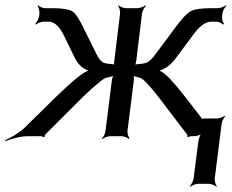

<svg xmlns="http://www.w3.org/2000/svg" viewBox="-74 -515 876 726"><path d="M738 160 764 -47C765 -56 773 -71 778 -76L777 -78C771 -73 755 -67 746 -67H698C696 -67 686 -66 686 -64L689 -63C690 -65 686 -72 684 -74L625 -150C584 -203 554 -235 535 -245C531 -247 526 -250 523 -250L522 -246C525 -246 533 -249 537 -251C558 -259 578 -276 596 -302L654 -380C679 -415 702 -433 724 -433H744C753 -433 765 -427 770 -422L773 -425C769 -430 764 -443 766 -453L767 -464C768 -473 776 -488 782 -493L780 -495C774 -490 758 -484 749 -484H722C686 -484 662 -480 648 -473C634 -466 615 -446 592 -415L514 -310C502 -294 492 -284 484 -280C477 -276 467 -274 451 -273C446 -273 435 -271 432 -268L435 -266C438 -268 440 -278 441 -284L463 -464C464 -473 472 -488 478 -493L476 -495C470 -490 454 -484 445 -484H402C393 -484 379 -490 375 -495L373 -493C377 -488 381 -473 380 -464L358 -284C357 -278 357 -268 360 -266L363 -268C360 -271 351 -273 346 -273C330 -274 320 -276 314 -280C307 -284 299 -294 291 -310L239 -415C224 -446 210 -466 198 -473C186 -480 161 -484 125 -484H97C88 -484 74 -490 70 -495L68 -493C72 -488 76 -473 75 -464L74 -453C72 -443 65 -430 59 -425L62 -422C67 -427 81 -433 91 -433H110C132 -433 151 -415 168 -380L206 -302C218 -276 234 -259 253 -251C257 -249 263 -246 266 -246L267 -250C264 -250 257 -247 253 -245C232 -235 194 -203 139 -150L20 -33C0 -13 -35 7 -54 15L-53 19C-33 10 4 0 31 0H82C84 0 90 3 91 4L94 3C94 1 96 -5 98 -7L241 -150C264 -172 283 -189 298 -201C315 -215 322 -221 336 -223C344 -224 356 -228 359 -232L357 -234C353 -230 350 -218 349 -211L325 -20C324 -11 317 4 311 9L313 11C318 6 334 0 343 0H386C395 0 409 6 414 11L416 9C412 4 407 -11 408 -20L432 -211C433 -218 432 -230 430 -234L426 -232C429 -228 441 -224 447 -223C461 -221 466 -215 481 -201C492 -189 507 -172 524 -150L633 -7C635 -5 635 1 635 3L638 4C639 3 645 0 647 0H658C667 0 684 -4 690 -9L688 -11C683 -6 677 11 676 20L658 160C657 169 649 184 644 189L646 191C651 186 667 180 676 180H716C725 180 739 186 744 191L746 189C741 184 737 169 738 160Z"/></svg>

Font: Gamestation Storm Oblique 
Style: Italic
Weight: 400
Designer: Jonas Hecksher
Foundry: Jonas Hecksher, Playtypeª, e-types AS
Version: Version 1.003